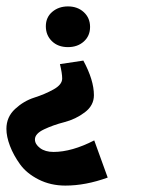

<svg xmlns="http://www.w3.org/2000/svg" viewBox="-60 -540 456 599"><path d="M200 -351Q233 -290 233 -243Q233 -211 204.5 -189.5Q176 -168 141 -159Q106 -150 77.5 -136.5Q49 -123 49 -105Q49 -90 65 -78Q81 -66 107 -66Q164 -66 234 -102L276 14Q207 39 144 39Q98 39 60.5 20Q23 1 2.5 -27.5Q-18 -56 -29 -85Q-40 -114 -40 -138Q-40 -175 -13 -200Q14 -225 47 -235.5Q80 -246 107 -261Q134 -276 134 -295Q134 -311 127 -340ZM152 -393Q121 -393 102 -411.5Q83 -430 83 -458Q83 -486 103 -503Q123 -520 152 -520Q182 -520 201.5 -502Q221 -484 221 -456Q221 -428 201.5 -410.5Q182 -393 152 -393Z"/></svg>

Font: Aikya
Style: Bold
Weight: 700
Designer: Neelakash Kshetrimayum (Latin subset based on Merriweather by Eben Sorkin)
Foundry: Brand New Type
Version: Version 1.00 b005